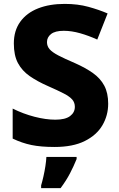

<svg xmlns="http://www.w3.org/2000/svg" viewBox="-20 -744 611 985"><path d="M535 -212Q535 -152 505.5 -101.5Q476 -51 415 -20.5Q354 10 260 10Q190 10 141.5 0Q93 -10 45 -33V-187Q99 -160 157 -145Q215 -130 264 -130Q315 -130 339.5 -148.5Q364 -167 364 -196Q364 -218 350.5 -233.5Q337 -249 307 -264.5Q277 -280 227 -302Q172 -326 132.5 -353.5Q93 -381 72 -420.5Q51 -460 51 -521Q51 -587 84 -632.5Q117 -678 175.5 -701Q234 -724 312 -724Q379 -724 433.5 -709Q488 -694 532 -675L479 -541Q435 -561 391 -573.5Q347 -586 307 -586Q263 -586 242 -569.5Q221 -553 221 -528Q221 -507 234.5 -491.5Q248 -476 279.5 -459.5Q311 -443 365 -420Q419 -396 457 -369Q495 -342 515 -304.5Q535 -267 535 -212ZM373 72Q358 109 339 145.5Q320 182 291 221H191V207Q197 187 203 160.5Q209 134 213 107.5Q217 81 218 61H373Z"/></svg>

Font: Noto Sans Cherokee ExtraBold
Style: Regular
Weight: 800
Designer: Monotype Design Team
Foundry: Monotype Imaging Inc.
Version: Version 2.001; ttfautohint (v1.8.4.7-5d5b)